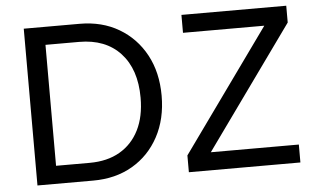

<svg xmlns="http://www.w3.org/2000/svg" viewBox="-50 -777 1398 854"><g transform="rotate(-5 649.5 -350.0)"><path d="M84 0V-700H333Q433 -700 508.5 -655.5Q584 -611 626.5 -532.5Q669 -454 669 -350Q669 -246 626.5 -167Q584 -88 508.5 -44Q433 0 333 0ZM174 -80H324Q403 -80 459 -112.5Q515 -145 545 -205Q575 -265 575 -349Q575 -476 508.5 -548Q442 -620 324 -620H174ZM760 -75 1151 -620H788V-700H1256V-625L865 -80H1258V0H760Z"/></g></svg>

Font: Moderustic
Style: Regular
Weight: 400
Designer: Tural Alisoy
Foundry: TAFT Foundry
Version: Version 2.120